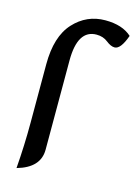

<svg xmlns="http://www.w3.org/2000/svg" viewBox="-128 -780 712 999"><g transform="rotate(15 227.5 -280.0)"><path d="M64 151.4Q73.7 27.8 73.7 -95.2V-410.2Q73.7 -560.1 142.8 -635.5Q211.9 -710.9 312.5 -710.9Q404.8 -710.9 454.6 -665Q426.8 -586.9 394 -586.9Q373.5 -586.9 348.4 -606.9Q323.2 -627 287.6 -627Q185.5 -627 185.5 -460.4V20Q185.5 117.2 64 151.4Z"/></g></svg>

Font: ALMAS
Style: Bold
Weight: 700
Designer: ALMAS Font/ by Husham Jawad Kadhim, derived from the Bainsely font by/ Paul James MIller
Foundry: High-Logic / Made with FontCreator
Version: Version 1.411;September 19, 2021;FontCreator 14.0.0.2814 32-